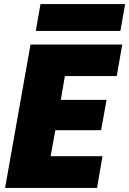

<svg xmlns="http://www.w3.org/2000/svg" viewBox="-20 -924 635 944"><path d="M581 -705H130L5 0H457L484 -156H229L252 -284H477L504 -433H279L299 -550H554ZM156 -772H572L595 -904H179Z"/></svg>

Font: SVN-Poppins ExtraBold
Style: Italic
Weight: 800
Italic angle: -10°
Designer: Ninad Kale (Devanagari), Jonny Pinhorn (Latin)
Foundry: Indian Type Foundry
Version: Version 3.002 2017